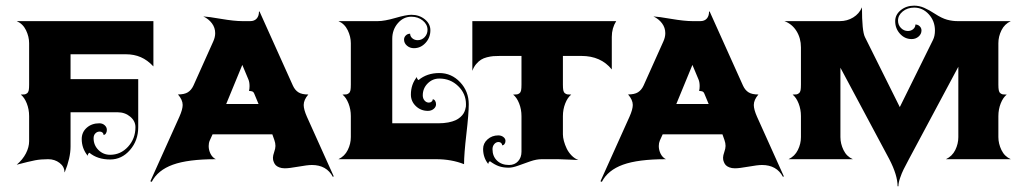

<svg xmlns="http://www.w3.org/2000/svg" viewBox="-20 -563 3634 679"><path d="M39.1 19.5Q60.3 1.5 71.7 -20.6Q83 -42.7 83 -63.5V-152.3Q83 -176.3 74.7 -197.3Q66.4 -218.3 53.5 -228.5Q62.7 -228.5 67.3 -229.2Q71.8 -230 76 -233.4Q80.3 -236.8 81.7 -243.9Q83 -251 83 -263.7V-410.2Q83 -433.3 72 -456.1Q61 -478.8 39.1 -488.3H522.5V-328.1Q501.5 -350.6 477.9 -360.8Q454.3 -371.1 424.8 -371.1H229.5V-283.2H468.8V-113.3Q468.8 -65.9 439.7 -32.5Q410.6 1 369.6 1Q324.7 1 296.1 -22.9Q290.3 -19.3 290.3 -12Q269 -38.1 269 -71.3Q269 -95.5 286.7 -111.2Q304.4 -127 331.5 -127Q342.5 -127 350.2 -120.1Q357.9 -113.3 357.9 -103.5Q357.9 -96.2 354.5 -91.1Q351.1 -85.9 346.2 -85.9Q346.2 -91.1 342.3 -94.4Q338.4 -97.7 332.5 -97.7Q323.5 -97.7 317.3 -91.3Q311 -85 311 -74.2Q311 -49.6 328.1 -32.6Q345.2 -15.6 369.6 -15.6Q406.7 -15.6 432.9 -44.2Q459 -72.8 459 -113.3Q459 -135 440.4 -150.5Q421.9 -166 395.5 -166H229.5V-44.9Q229.5 -4.6 209 45.9H208Q208 26.4 190.8 13.2Q173.6 0 150.1 0Q124.5 0 104 3.9Q83.5 7.8 39.1 19.5Z M511.7 78.1 614.5 -150.4Q626 -176.3 626 -191.9Q626 -209.7 609.4 -229Q632.1 -229 644.4 -236.7Q656.7 -244.4 664.1 -260.3L734.1 -416.3Q741 -431.4 741 -445.6Q741 -465.1 729.4 -480.6Q717.8 -496.1 699 -504.9Q715.8 -504.2 762.3 -496.2Q808.8 -488.3 836.9 -488.3H865.2Q879.6 -488.3 887.7 -497.3Q895.8 -506.3 895.8 -521.7L897.7 -522.7L1015.9 -260Q1023.2 -244.1 1035.4 -236.5Q1047.6 -228.8 1070.3 -228.8Q1054 -209.7 1054 -191.7Q1054 -176 1065.4 -150.1L1160.2 60.5L1157.2 62.5Q1134.8 20.5 1083 20.5Q1067.6 20.5 1034.9 26.4Q1002.2 32.2 987.3 32.2Q975.8 32.2 967.4 28.8Q959 25.4 955 21.1Q950.9 16.8 948.5 10.7Q946 4.6 945.7 1.1Q945.3 -2.4 945.3 -5.9Q945.3 -12.9 949.7 -25.5Q954.1 -38.1 954.1 -46.9Q954.1 -57.1 950.2 -67.9L943.1 -87.9H731.7L721.7 -65.9Q718 -57.4 718 -46.6Q718 -32.2 724.6 -19Q731.2 -5.9 743.2 0Q645 0 591.4 19.4Q537.8 38.8 516.6 80.1ZM780 -195.3H894.3L878.9 -232.4Q876.7 -237.8 872.8 -239.4Q868.9 -241 860.6 -241.5Q862.5 -248.5 862.5 -258.3Q862.5 -272.7 858.4 -282.2L836.9 -333.5Z M1176.8 0Q1199 -10.5 1209.8 -32.5Q1220.7 -54.4 1220.7 -78.1V-152.3Q1220.7 -176.3 1212.4 -197.3Q1204.1 -218.3 1191.2 -228.5Q1200.4 -228.5 1205 -229.2Q1209.5 -230 1213.7 -233.4Q1218 -236.8 1219.4 -243.9Q1220.7 -251 1220.7 -263.7V-410.2Q1220.7 -433.3 1209.7 -456.1Q1198.7 -478.8 1176.8 -488.3H1316.2Q1339.6 -488.3 1378.2 -499.5Q1416.7 -510.7 1434.8 -510.7Q1462.6 -510.7 1482.3 -494.8Q1502 -478.8 1502 -456.1Q1502 -429.9 1484.9 -411.3Q1467.8 -392.6 1443.8 -392.6Q1429.4 -392.6 1419.2 -401.5Q1408.9 -410.4 1408.9 -423.1Q1408.9 -431.6 1415.2 -437.7Q1421.4 -443.8 1430.4 -443.8Q1430.4 -434.3 1438.2 -427.6Q1446 -420.9 1457 -420.9Q1471.4 -420.9 1481.7 -431.6Q1491.9 -442.4 1491.9 -457.5Q1491.9 -476.6 1475.2 -490.2Q1458.5 -503.9 1434.8 -503.9Q1406.7 -503.9 1387 -481Q1367.2 -458 1367.2 -425.8V-127H1530.3Q1549.6 -127 1565.2 -130Q1580.8 -133.1 1590.8 -137.7Q1600.8 -142.3 1608.2 -148.9Q1615.5 -155.5 1619.1 -161.5Q1622.8 -167.5 1625 -174.7Q1627.2 -181.9 1627.6 -185.9Q1627.9 -189.9 1627.9 -194.3Q1627.9 -231.9 1600.3 -258.5Q1572.8 -285.2 1533.7 -285.2Q1509.5 -285.2 1492.3 -267.8Q1475.1 -250.5 1475.1 -225.6Q1475.1 -214.8 1481.4 -207.5Q1487.8 -200.2 1496.6 -200.2Q1502.4 -200.2 1506.3 -203.5Q1510.3 -206.8 1510.3 -211.9Q1515.1 -211.9 1518.6 -206.8Q1522 -201.7 1522 -194.3Q1522 -184.6 1513.5 -177.7Q1505.1 -170.9 1493.2 -170.9Q1468.3 -170.9 1450.7 -187.7Q1433.1 -204.6 1433.1 -228.5Q1433.1 -264.6 1454.3 -290.8Q1454.3 -283.4 1460.2 -279.8Q1489.7 -304.7 1533.7 -304.7Q1576.7 -304.7 1607.2 -272.3Q1637.7 -240 1637.7 -194.3Q1637.7 -161.1 1629.4 -89.6Q1621.1 -18.1 1621.1 17.6Q1576.4 0 1522.5 0Z M1650.4 -312.5V-488.3H2159.2Q2143.6 -463.6 2143.6 -432.6V-317.4Q2105 -365.2 2036.1 -365.2H1970.7V-263.7Q1970.7 -251 1972 -243.9Q1973.4 -236.8 1977.7 -233.4Q1981.9 -230 1986.5 -229.2Q1991 -228.5 2000.2 -228.5Q1987.3 -218.3 1979 -197.3Q1970.7 -176.3 1970.7 -152.3V-87.9Q1970.7 -77.4 1974.2 -64.2Q1977.8 -51 1984.1 -37.7Q1990.5 -24.4 2001.3 -13.2Q2012.2 -2 2025.4 2.9Q2021.7 2.9 1994.3 1.5Q1966.8 0 1954.8 0H1895.5Q1877.2 0 1855.2 7.6Q1833.3 15.1 1813.1 22.6Q1793 30 1779.3 30Q1759.3 30 1744.1 24.7Q1729 19.3 1712.6 7.1Q1706.8 10.7 1706.8 17.1Q1688.5 -5.4 1688.5 -36.4Q1688.5 -56.2 1704.2 -70.2Q1720 -84.2 1742.2 -84.2Q1752.7 -84.2 1760.1 -78.5Q1767.6 -72.8 1767.6 -64.7Q1767.6 -58.3 1764.2 -53.7Q1760.7 -49.1 1755.9 -49.1Q1755.9 -54 1752.2 -57.4Q1748.5 -60.8 1743.2 -60.8Q1734.1 -60.8 1727.9 -53.3Q1721.7 -45.9 1721.7 -35.4Q1721.7 -10.3 1737.8 5.1Q1753.9 20.5 1780.3 20.5Q1800 20.5 1812.1 7.3Q1824.2 -5.9 1824.2 -26.4V-152.3Q1824.2 -176.3 1815.9 -197.3Q1807.6 -218.3 1794.7 -228.5Q1804 -228.5 1808.5 -229.2Q1813 -230 1817.3 -233.4Q1821.5 -236.8 1822.9 -243.9Q1824.2 -251 1824.2 -263.7V-365.2H1748Q1734.4 -365.2 1724.4 -364.4Q1714.4 -363.5 1702.1 -360.5Q1689.9 -357.4 1681.2 -351.9Q1672.4 -346.4 1663.9 -336.4Q1655.5 -326.4 1650.4 -312.5Z M2103.5 78.1 2206.3 -150.4Q2217.8 -176.3 2217.8 -191.9Q2217.8 -209.7 2201.2 -229Q2223.9 -229 2236.2 -236.7Q2248.5 -244.4 2255.9 -260.3L2325.9 -416.3Q2332.8 -431.4 2332.8 -445.6Q2332.8 -465.1 2321.2 -480.6Q2309.6 -496.1 2290.8 -504.9Q2307.6 -504.2 2354.1 -496.2Q2400.6 -488.3 2428.7 -488.3H2457Q2471.4 -488.3 2479.5 -497.3Q2487.5 -506.3 2487.5 -521.7L2489.5 -522.7L2607.7 -260Q2615 -244.1 2627.2 -236.5Q2639.4 -228.8 2662.1 -228.8Q2645.8 -209.7 2645.8 -191.7Q2645.8 -176 2657.2 -150.1L2752 60.5L2749 62.5Q2726.6 20.5 2674.8 20.5Q2659.4 20.5 2626.7 26.4Q2594 32.2 2579.1 32.2Q2567.6 32.2 2559.2 28.8Q2550.8 25.4 2546.8 21.1Q2542.7 16.8 2540.3 10.7Q2537.8 4.6 2537.5 1.1Q2537.1 -2.4 2537.1 -5.9Q2537.1 -12.9 2541.5 -25.5Q2545.9 -38.1 2545.9 -46.9Q2545.9 -57.1 2542 -67.9L2534.9 -87.9H2323.5L2313.5 -65.9Q2309.8 -57.4 2309.8 -46.6Q2309.8 -32.2 2316.4 -19Q2323 -5.9 2335 0Q2236.8 0 2183.2 19.4Q2129.6 38.8 2108.4 80.1ZM2371.8 -195.3H2486.1L2470.7 -232.4Q2468.5 -237.8 2464.6 -239.4Q2460.7 -241 2452.4 -241.5Q2454.3 -248.5 2454.3 -258.3Q2454.3 -272.7 2450.2 -282.2L2428.7 -333.5Z M2753.9 -488.3H2950.2Q2976.1 -488.3 2997.3 -501.3Q3018.6 -514.4 3028.3 -537.1Q3028.3 -453.1 3038.8 -431.9L3162.1 -184.3L3279.3 -421.4Q3286.4 -435.5 3286.4 -455.1Q3286.4 -488.5 3264.8 -512.3Q3243.2 -536.1 3212.9 -536.1Q3189.2 -536.1 3172.5 -522.6Q3155.8 -509 3155.8 -490Q3155.8 -474.9 3166.1 -464.1Q3176.5 -453.4 3190.9 -453.4Q3201.9 -453.4 3209.6 -460.1Q3217.3 -466.8 3217.3 -476.3Q3226.3 -476.3 3232.5 -470.1Q3238.8 -463.9 3238.8 -455.3Q3238.8 -442.6 3228.5 -433.7Q3218.3 -424.8 3203.9 -424.8Q3179.9 -424.8 3162.8 -443.5Q3145.8 -462.2 3145.8 -488.3Q3145.8 -511 3165.4 -527Q3185.1 -543 3212.9 -543Q3231 -543 3248.5 -535.3Q3266.1 -527.6 3286.1 -514.4Q3310.5 -498.5 3329.1 -493.4Q3347.7 -488.3 3366.2 -488.3H3554.7Q3532.5 -478 3521.6 -455.9Q3510.7 -433.8 3510.7 -410.2V-263.7Q3510.7 -251 3512.1 -243.9Q3513.4 -236.8 3517.7 -233.4Q3522 -230 3526.5 -229.2Q3531 -228.5 3540.3 -228.5Q3527.3 -218.3 3519 -197.3Q3510.7 -176.3 3510.7 -152.3V-78.1Q3510.7 -54.9 3521.7 -32.2Q3532.7 -9.5 3554.7 0H3325.2Q3347.4 -10.5 3358.3 -32.5Q3369.1 -54.4 3369.1 -78.1V-326.9L3194.3 0Q3181.9 23.2 3175.4 36.3Q3168.9 49.3 3163.1 66.4Q3157.2 83.5 3157.2 95.7H3154.3Q3154.3 56.6 3125 0L2952.1 -323.5V-78.1Q2952.1 -54.9 2963.1 -32.2Q2974.1 -9.5 2996.1 0H2768.6Q2790.8 -10.5 2801.6 -32.5Q2812.5 -54.4 2812.5 -78.1V-152.3Q2812.5 -176.3 2804.2 -197.3Q2795.9 -218.3 2783 -228.5Q2792.2 -228.5 2796.8 -229.2Q2801.3 -230 2805.5 -233.4Q2809.8 -236.8 2811.2 -243.9Q2812.5 -251 2812.5 -263.7V-395.5Q2812.5 -427.7 2796.9 -453Q2781.2 -478.3 2753.9 -488.3Z"/></svg>

Font: Agreloy
Style: Medium
Weight: 400
Designer: gluk
Foundry: gluk
Version: Version 0.27